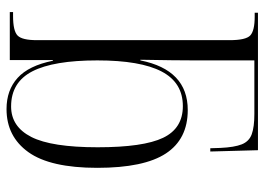

<svg xmlns="http://www.w3.org/2000/svg" viewBox="-131 -669 810 588"><g transform="rotate(90 274.0 -375.0)"><path d="M314 10Q256 10 218.5 -24Q181 -58 166 -132H164V0H17V-10H29Q75 -10 89 -24Q103 -38 103 -83V-673Q103 -723 88.5 -736.5Q74 -750 31 -750H19V-760H440L444 -614H434L433 -645Q431 -688 422 -710.5Q413 -733 391 -741Q369 -749 329 -749H165V-568Q165 -541 164.5 -497Q164 -453 163 -400H165Q194 -545 317 -545Q406 -545 450 -478Q494 -411 494 -268Q494 -124 446 -57Q398 10 314 10ZM306 -4Q368 -4 399.5 -66Q431 -128 431 -269Q431 -409 402 -469.5Q373 -530 305 -530Q233 -530 199 -465Q165 -400 165 -268Q165 -134 198.5 -69Q232 -4 306 -4Z"/></g></svg>

Font: Noto Serif Display SemiCondensed Light
Style: Regular
Weight: 300
Width: 4
Designer: Monotype Design Team
Foundry: Monotype Imaging Inc.
Version: Version 2.009